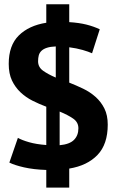

<svg xmlns="http://www.w3.org/2000/svg" viewBox="-20 -776 540 891"><path d="M194.8 12.7Q135.7 10.7 91.8 0.7Q47.9 -9.3 23.4 -21.5L63 -136.2Q82 -125.5 115.2 -116Q148.4 -106.4 194.8 -103V-280.8Q162.1 -293 131.1 -308.6Q100.1 -324.2 75.4 -347.4Q50.8 -370.6 35.6 -402.3Q20.5 -434.1 20.5 -479.5Q20.5 -565.4 67.4 -611.6Q114.3 -657.7 194.8 -670.4V-756.3H301.3V-673.3Q347.2 -670.4 381.1 -661.9Q415 -653.3 442.9 -640.1L407.2 -528.8Q391.1 -536.1 363.3 -544.2Q335.4 -552.2 301.3 -556.6V-392.6Q333.5 -379.9 365.7 -364.5Q397.9 -349.1 423.6 -326.2Q449.2 -303.2 464.6 -272.2Q480 -241.2 480 -197.8Q480 -106.4 432.4 -56.9Q384.8 -7.3 301.3 6.3V94.7H194.8ZM256.8 -102.1Q303.2 -106.4 323.5 -127Q343.8 -147.5 343.8 -180.7Q343.8 -209 319.3 -225.8Q294.9 -242.7 256.8 -258.3ZM238.8 -560.5Q214.4 -559.6 198.2 -554.4Q182.1 -549.3 172.6 -540.3Q163.1 -531.2 159.9 -519Q156.7 -506.8 156.7 -491.7Q156.7 -464.4 179.9 -447.8Q203.1 -431.2 238.8 -416Z"/></svg>

Font: PT Astra Sans
Style: Bold
Weight: 700
Designer: A.Korolkova, I. Chaeva
Foundry: ParaType Ltd
Version: Version 1.001; ttfautohint (v1.6)